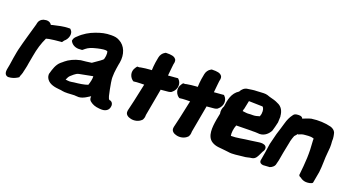

<svg xmlns="http://www.w3.org/2000/svg" viewBox="-51 -1045 2757 1537"><g transform="rotate(20 1328.0 -277.0)"><path d="M29 -128C26 -105 23 -85 20 -68L12 -25C10 -11 6 24 39 30H44C70 29 96 20 115 8L126 1L129 -11C131 -17 138 -31 141 -44V-46C142 -51 147 -69 149 -81C153 -98 156 -113 158 -129C163 -153 165 -170 170 -195C181 -259 197 -312 221 -362C228 -364 234 -365 245 -368C272 -372 304 -377 336 -379L351 -380L363 -397C396 -423 408 -474 382 -498L376 -504H367C321 -504 274 -492 239 -484H238C231 -482 225 -480 220 -479C206 -503 179 -506 152 -498H150L149 -497C142 -494 133 -490 126 -482C118 -474 115 -466 112 -457L109 -442C87 -363 63 -285 43 -203L38 -179Z M341 -110C338 -94 342 -76 353 -61C377 -28 420 -21 462 -17H465C478 -17 493 -9 534 -11C560 -11 588 -16 604 -13C613 -12 620 -12 626 -12H628C667 -15 701 -43 719 -53C719 -46 714 -24 736 -9C754 5 776 15 813 18H815C816 18 820 19 830 19C846 20 887 16 896 -23C901 -41 897 -65 875 -73L867 -74C854 -81 849 -117 841 -154C836 -188 824 -230 827 -267L828 -292C829 -310 835 -343 838 -364L842 -384C855 -458 829 -524 774 -552C753 -564 734 -567 704 -567C656 -567 619 -558 574 -541C532 -526 485 -499 448 -462C441 -456 426 -443 423 -424L422 -417L425 -412C439 -386 472 -371 505 -375L524 -376L532 -382L544 -392C564 -408 585 -418 637 -430C669 -437 700 -442 712 -437H714L716 -436C718 -436 727 -414 715 -371V-370C713 -360 680 -340 632 -306C601 -301 571 -298 540 -295L539 -294H537C494 -285 450 -265 417 -237V-236C410 -230 404 -225 397 -220V-219H396C365 -192 352 -148 342 -111ZM481 -108C482 -111 485 -118 492 -131C501 -146 506 -147 528 -167C540 -177 552 -184 566 -187C604 -195 644 -202 680 -209C683 -191 675 -156 666 -131C636 -120 594 -114 554 -110H553C536 -107 523 -105 515 -105C504 -106 491 -106 481 -108Z M975 -390C941 -344 967 -296 996 -280L1023 -283C1041 -285 1063 -284 1086 -285C1059 -152 1046 -102 1033 -46V-43C1027 -12 1054 4 1080 9C1108 15 1144 9 1168 -15L1171 -18L1174 -23C1184 -42 1181 -58 1182 -62C1193 -124 1203 -177 1223 -288V-292C1244 -294 1268 -296 1288 -298C1289 -298 1306 -301 1313 -306C1361 -344 1353 -396 1330 -419L1323 -426L1312 -425C1312 -425 1296 -423 1290 -423H1288C1271 -421 1256 -420 1240 -419C1241 -432 1243 -446 1244 -460C1247 -478 1247 -501 1250 -517L1251 -522C1251 -524 1259 -544 1249 -561V-562H1248C1235 -581 1207 -585 1168 -584H1162L1156 -581C1135 -570 1122 -549 1118 -528L1110 -483C1106 -458 1105 -437 1104 -415C1100 -415 1093 -414 1087 -414C1066 -413 1037 -409 1013 -405L1001 -402H984Z M1366 -390C1332 -344 1358 -296 1387 -280L1414 -283C1432 -285 1454 -284 1477 -285C1450 -152 1437 -102 1424 -46V-43C1418 -12 1445 4 1471 9C1499 15 1535 9 1559 -15L1562 -18L1565 -23C1575 -42 1572 -58 1573 -62C1584 -124 1594 -177 1614 -288V-292C1635 -294 1659 -296 1679 -298C1680 -298 1697 -301 1704 -306C1752 -344 1744 -396 1721 -419L1714 -426L1703 -425C1703 -425 1687 -423 1681 -423H1679C1662 -421 1647 -420 1631 -419C1632 -432 1634 -446 1635 -460C1638 -478 1638 -501 1641 -517L1642 -522C1642 -524 1650 -544 1640 -561V-562H1639C1626 -581 1598 -585 1559 -584H1553L1547 -581C1526 -570 1513 -549 1509 -528L1501 -483C1497 -458 1496 -437 1495 -415C1491 -415 1484 -414 1478 -414C1457 -413 1428 -409 1404 -405L1392 -402H1375Z M1746 -340C1735 -320 1731 -297 1736 -274C1733 -255 1729 -236 1725 -218V-217C1714 -153 1705 -71 1759 -37C1795 -14 1834 -18 1876 -12L1902 -9C1939 -2 1988 -12 2024 -15C2055 -16 2076 -26 2095 -27C2130 -31 2141 -65 2149 -81C2155 -91 2160 -107 2164 -110C2180 -134 2172 -156 2152 -163C2138 -168 2120 -168 2103 -165C2088 -163 2068 -160 2040 -156C1982 -150 1927 -136 1878 -137C1873 -159 1877 -199 1890 -230H1892C1920 -230 1987 -231 2017 -232C2026 -232 2036 -231 2050 -232C2058 -231 2066 -231 2071 -231C2075 -231 2079 -231 2086 -230H2090C2132 -231 2162 -262 2176 -290C2183 -314 2190 -338 2195 -363L2196 -367C2197 -385 2197 -401 2198 -417V-418L2197 -420C2194 -461 2178 -497 2136 -513C2117 -523 2095 -529 2063 -537C2052 -541 2034 -549 2009 -548C1989 -548 1965 -545 1952 -545C1925 -545 1901 -540 1879 -537C1850 -535 1830 -515 1819 -493C1764 -459 1753 -397 1746 -340ZM1899 -356 1902 -372 1904 -375 1919 -448 2036 -445C2046 -437 2053 -419 2049 -386L2048 -382C2046 -378 2045 -372 2043 -364C2027 -358 2001 -352 1984 -353C1960 -354 1948 -350 1933 -352H1932C1919 -353 1910 -354 1899 -356Z M2193 -184C2190 -159 2186 -135 2182 -108L2171 -43C2170 -38 2161 -10 2199 -5H2202L2250 -8H2255C2275 -15 2291 -29 2296 -44V-45C2297 -50 2303 -70 2306 -85L2318 -153C2322 -177 2328 -202 2337 -248L2339 -260C2344 -278 2348 -293 2355 -309C2361 -317 2372 -326 2379 -337L2378 -331C2397 -339 2411 -346 2434 -347C2453 -349 2470 -350 2484 -349C2494 -348 2501 -346 2508 -343C2509 -343 2509 -343 2509 -342L2508 -333V-330C2518 -214 2512 -143 2500 -31C2502 -23 2507 -19 2518 -15C2533 -2 2552 4 2568 5C2587 6 2614 2 2624 -9L2625 -13L2642 -107C2649 -161 2647 -240 2651 -262V-263L2656 -321V-347C2656 -356 2655 -364 2654 -375C2657 -399 2649 -434 2645 -446C2638 -462 2622 -474 2602 -480H2601C2556 -492 2493 -495 2440 -487H2438C2408 -480 2382 -467 2368 -462C2359 -484 2330 -479 2324 -479C2312 -479 2294 -474 2289 -464C2289 -464 2288 -463 2286 -460C2269 -438 2256 -410 2247 -377L2234 -333L2216 -275C2209 -247 2201 -217 2194 -187Z"/></g></svg>

Font: Vapor
Style: BlkObl
Weight: 900
Foundry: Cannot Into Space Fonts
Version: Version 0.179